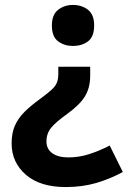

<svg xmlns="http://www.w3.org/2000/svg" viewBox="-20 -565 517 777"><path d="M345 -259Q345 -210 324 -175.5Q303 -141 252 -104Q207 -72 187.5 -48.5Q168 -25 168 7Q168 38 191.5 55Q215 72 257 72Q299 72 340 59Q381 46 424 24L477 131Q428 158 371 175Q314 192 246 192Q142 192 84.5 142Q27 92 27 15Q27 -26 40 -56Q53 -86 79 -112Q105 -138 144 -166Q174 -188 189.5 -202.5Q205 -217 210.5 -231.5Q216 -246 216 -266V-295H345ZM361 -462Q361 -416 336 -397.5Q311 -379 275 -379Q241 -379 215.5 -397.5Q190 -416 190 -462Q190 -506 215.5 -525.5Q241 -545 275 -545Q311 -545 336 -525.5Q361 -506 361 -462Z"/></svg>

Font: Noto Sans Bengali
Style: Bold
Weight: 700
Designer: Jelle Bosma - Monotype Design Team
Foundry: Monotype Imaging Inc.
Version: Version 2.003; ttfautohint (v1.8.4.7-5d5b)